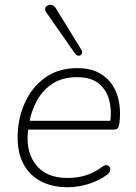

<svg xmlns="http://www.w3.org/2000/svg" viewBox="-20 -778 569 806"><path d="M264 8Q199 8 151.5 -17Q104 -42 79 -88.5Q54 -135 54 -200Q54 -277 83 -343.5Q112 -410 168 -451Q224 -492 304 -492Q358 -492 394.5 -472.5Q431 -453 452.5 -420Q474 -387 480.5 -345Q487 -303 481 -259Q479 -245 474 -239.5Q469 -234 456 -234H83L89 -271H461L442 -259Q450 -313 438.5 -357Q427 -401 394.5 -427.5Q362 -454 303 -454Q240 -454 198.5 -425.5Q157 -397 134 -353.5Q111 -310 103 -264L100 -246Q84 -150 127.5 -90.5Q171 -31 262 -31Q304 -31 339 -41.5Q374 -52 408 -77Q417 -84 424 -84.5Q431 -85 436 -81.5Q441 -78 442.5 -72Q444 -66 441 -58.5Q438 -51 430 -45Q397 -20 352.5 -6Q308 8 264 8ZM295 -553 175 -725Q169 -733 169.5 -740Q170 -747 175 -751.5Q180 -756 187 -757.5Q194 -759 201.5 -755.5Q209 -752 214 -744L321 -570Q326 -562 324.5 -555.5Q323 -549 318 -546Q313 -543 306.5 -544.5Q300 -546 295 -553Z"/></svg>

Font: Nunito Variable Extra Light
Style: Italic
Weight: 200
Italic angle: -9°
Designer: Vernon Adams
Foundry: Vernon Adams
Version: Version 3.602